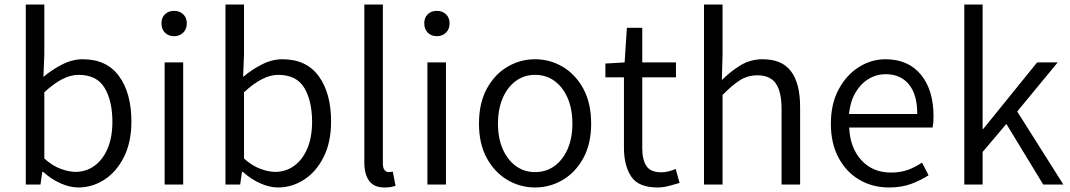

<svg xmlns="http://www.w3.org/2000/svg" viewBox="-20 -816 4732 849"><path d="M326 13Q289 13 247.5 -5.5Q206 -24 171 -56H167L159 0H94V-796H176V-575L172 -476Q210 -508 255 -531Q300 -554 346 -554Q452 -554 506.5 -479Q561 -404 561 -279Q561 -187 528 -121.5Q495 -56 441.5 -21.5Q388 13 326 13ZM314 -56Q361 -56 398 -83Q435 -110 456 -159.5Q477 -209 477 -277Q477 -370 442.5 -427.5Q408 -485 327 -485Q292 -485 254.5 -465.5Q217 -446 176 -408V-115Q213 -82 249.5 -69Q286 -56 314 -56Z M708 0V-540H790V0ZM750 -656Q725 -656 709.5 -671.5Q694 -687 694 -713Q694 -738 709.5 -753Q725 -768 750 -768Q774 -768 790 -753Q806 -738 806 -713Q806 -687 790 -671.5Q774 -656 750 -656Z M1209 13Q1172 13 1130.5 -5.5Q1089 -24 1054 -56H1050L1042 0H977V-796H1059V-575L1055 -476Q1093 -508 1138 -531Q1183 -554 1229 -554Q1335 -554 1389.5 -479Q1444 -404 1444 -279Q1444 -187 1411 -121.5Q1378 -56 1324.5 -21.5Q1271 13 1209 13ZM1197 -56Q1244 -56 1281 -83Q1318 -110 1339 -159.5Q1360 -209 1360 -277Q1360 -370 1325.5 -427.5Q1291 -485 1210 -485Q1175 -485 1137.5 -465.5Q1100 -446 1059 -408V-115Q1096 -82 1132.5 -69Q1169 -56 1197 -56Z M1680 13Q1634 13 1612.5 -16Q1591 -45 1591 -99V-796H1673V-93Q1673 -73 1680.5 -64Q1688 -55 1698 -55Q1701 -55 1705 -55.5Q1709 -56 1717 -57L1729 6Q1719 9 1708 11Q1697 13 1680 13Z M1870 0V-540H1952V0ZM1912 -656Q1887 -656 1871.5 -671.5Q1856 -687 1856 -713Q1856 -738 1871.5 -753Q1887 -768 1912 -768Q1936 -768 1952 -753Q1968 -738 1968 -713Q1968 -687 1952 -671.5Q1936 -656 1912 -656Z M2346 13Q2280 13 2223.5 -20.5Q2167 -54 2132.5 -117Q2098 -180 2098 -269Q2098 -360 2132.5 -423.5Q2167 -487 2223.5 -520.5Q2280 -554 2346 -554Q2412 -554 2468.5 -520.5Q2525 -487 2559.5 -423.5Q2594 -360 2594 -269Q2594 -180 2559.5 -117Q2525 -54 2468.5 -20.5Q2412 13 2346 13ZM2346 -55Q2395 -55 2432 -82Q2469 -109 2490 -157Q2511 -205 2511 -269Q2511 -334 2490 -382.5Q2469 -431 2432 -458Q2395 -485 2346 -485Q2298 -485 2261 -458Q2224 -431 2203 -382.5Q2182 -334 2182 -269Q2182 -205 2203 -157Q2224 -109 2261 -82Q2298 -55 2346 -55Z M2888 13Q2803 13 2771 -35.5Q2739 -84 2739 -163V-474H2657V-535L2742 -540L2752 -693H2820V-540H2969V-474H2820V-160Q2820 -111 2838 -82.5Q2856 -54 2905 -54Q2920 -54 2937.5 -58.5Q2955 -63 2968 -69L2985 -7Q2962 0 2936.5 6.5Q2911 13 2888 13Z M3093 0V-796H3175V-575L3172 -462Q3210 -500 3254 -527Q3298 -554 3353 -554Q3438 -554 3478 -500.5Q3518 -447 3518 -343V0H3436V-333Q3436 -411 3410.5 -447Q3385 -483 3329 -483Q3286 -483 3251.5 -461Q3217 -439 3175 -396V0Z M3911 13Q3839 13 3781 -20.5Q3723 -54 3688.5 -117.5Q3654 -181 3654 -269Q3654 -357 3688.5 -421Q3723 -485 3778 -519.5Q3833 -554 3895 -554Q3996 -554 4052 -486Q4108 -418 4108 -301Q4108 -288 4107 -275.5Q4106 -263 4104 -252H3735Q3739 -162 3789 -107.5Q3839 -53 3920 -53Q3961 -53 3993.5 -64.5Q4026 -76 4057 -97L4086 -41Q4052 -19 4009.5 -3Q3967 13 3911 13ZM3734 -312H4036Q4036 -398 3999 -443Q3962 -488 3896 -488Q3856 -488 3821 -467Q3786 -446 3763 -407Q3740 -368 3734 -312Z M4244 0V-796H4325V-246H4328L4566 -540H4657L4478 -323L4682 0H4593L4430 -268L4325 -144V0Z"/></svg>

Font: Source Han Sans SC Normal
Style: Regular
Weight: 350
Designer: Ryoko NISHIZUKA 西塚涼子 (kana, bopomofo & ideographs); Paul D. Hunt (Latin, Greek & Cyrillic); Sandoll Communications 산돌커뮤니
Foundry: Adobe
Version: Version 2.004;hotconv 1.0.118;makeotfexe 2.5.65603